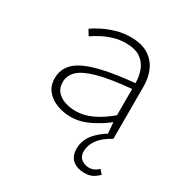

<svg xmlns="http://www.w3.org/2000/svg" viewBox="-166 -621 932 975"><g transform="rotate(30 300.0 -134.0)"><path d="M462 224Q421 224 394 202.5Q367 181 367 135Q367 106 379 80Q391 54 414 32Q437 10 467 -9L462 -72H460Q418 -39 365.5 -13.5Q313 12 259 12Q216 12 178 -2.5Q140 -17 116 -46Q92 -75 92 -119Q92 -200 178.5 -241.5Q265 -283 460 -301Q460 -340 447 -375Q434 -410 403 -431.5Q372 -453 317 -453Q281 -453 247 -443Q213 -433 184 -417.5Q155 -402 135 -388L115 -421Q134 -435 166.5 -451.5Q199 -468 239.5 -480Q280 -492 322 -492Q387 -492 427 -467Q467 -442 485.5 -400Q504 -358 504 -307V0Q452 28 428.5 61.5Q405 95 405 129Q405 159 424 174Q443 189 468 189Q487 189 501 181.5Q515 174 524 165L544 188Q528 204 509.5 214Q491 224 462 224ZM267 -26Q313 -26 361 -48Q409 -70 460 -113V-267Q338 -256 267 -236.5Q196 -217 166.5 -188.5Q137 -160 137 -122Q137 -87 156 -66Q175 -45 204.5 -35.5Q234 -26 267 -26Z"/></g></svg>

Font: Source Code Pro ExtraLight Light
Style: Regular
Weight: 300
Monospace: yes
Version: Version 1.018;hotconv 1.0.116;makeotfexe 2.5.65601